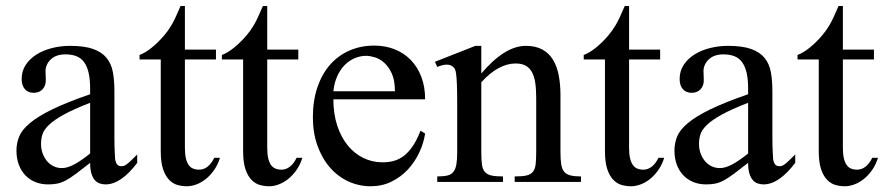

<svg xmlns="http://www.w3.org/2000/svg" viewBox="-20 -615 2988 649"><path d="M443.8 -64.5Q388.7 8.3 336.9 8.3Q326.2 8.3 316.7 4.9Q307.1 1.5 300 -6.8Q293 -15.1 288.8 -29.1Q284.7 -43 284.7 -64.5Q255.4 -41.5 236.1 -27.1Q216.8 -12.7 201.9 -4.9Q187 2.9 173.6 5.6Q160.2 8.3 142.6 8.3Q118.7 8.3 99.1 0.2Q79.6 -7.8 65.4 -22.7Q51.3 -37.6 43.5 -58.8Q35.6 -80.1 35.6 -106Q35.6 -130.9 44.7 -153.3Q53.7 -175.8 80.6 -198.5Q107.4 -221.2 156.2 -245.1Q205.1 -269 284.7 -296.4V-314.9Q284.7 -347.2 279.5 -369.1Q274.4 -391.1 264.2 -405Q253.9 -418.9 238.3 -425Q222.7 -431.2 201.2 -431.2Q170.4 -431.2 152.8 -415.3Q135.3 -399.4 133.8 -376.5L134.8 -347.2Q135.7 -326.2 124.3 -313.7Q112.8 -301.3 94.2 -301.3Q74.7 -301.3 64 -313.7Q53.2 -326.2 53.2 -348.1Q53.2 -374.5 66.7 -395.3Q80.1 -416 102.8 -430.4Q125.5 -444.8 155 -452.4Q184.6 -460 216.8 -460Q265.1 -460 294.7 -449.5Q324.2 -439 340.3 -419.2Q356.4 -399.4 361.6 -371.1Q366.7 -342.8 366.7 -307.6V-155.3Q366.7 -124 367.7 -104Q368.7 -84 369.1 -77.1Q371.6 -64 376.5 -58.6Q381.3 -53.2 390.6 -53.2Q395 -53.2 398.9 -54.4Q402.8 -55.7 408.2 -59.6Q413.6 -63.5 421.9 -71.3Q430.2 -79.1 443.8 -92.8ZM284.7 -267.6Q228 -245.6 195.1 -227.3Q162.1 -209 145 -192.4Q127.9 -175.8 123.3 -160.4Q118.7 -145 118.7 -128.9Q118.7 -111.3 124 -96.7Q129.4 -82 138.4 -71Q147.5 -60.1 159.9 -53.7Q172.4 -47.4 186.5 -46.9Q205.6 -45.9 229.7 -58.6Q253.9 -71.3 284.7 -96.2Z M723.6 -81.5Q715.8 -56.6 702.6 -38.6Q689.5 -20.5 674.3 -8.8Q659.2 2.9 642.8 8.8Q626.5 14.6 611.8 14.6Q595.7 14.6 580.1 10.3Q564.5 5.9 551.8 -7.1Q539.1 -20 531.2 -43.2Q523.4 -66.4 523.4 -104V-414.1H451.7V-429.2Q471.7 -436.5 493.9 -454.8Q516.1 -473.1 535.2 -495.6Q542 -503.9 547.4 -511.2Q552.7 -518.6 559.1 -529.1Q565.4 -539.6 572.8 -555.2Q580.1 -570.8 590.3 -594.7H605V-447.3H710V-414.1H605V-115.7Q605 -93.8 608.4 -79.6Q611.8 -65.4 617.9 -57.1Q624 -48.8 632.1 -45.4Q640.1 -42 649.4 -41.5Q667.5 -40.5 681.4 -51.5Q695.3 -62.5 704.1 -81.5Z M1002 -81.5Q994.1 -56.6 981 -38.6Q967.8 -20.5 952.6 -8.8Q937.5 2.9 921.1 8.8Q904.8 14.6 890.1 14.6Q874 14.6 858.4 10.3Q842.8 5.9 830.1 -7.1Q817.4 -20 809.6 -43.2Q801.8 -66.4 801.8 -104V-414.1H730V-429.2Q750 -436.5 772.2 -454.8Q794.4 -473.1 813.5 -495.6Q820.3 -503.9 825.7 -511.2Q831.1 -518.6 837.4 -529.1Q843.8 -539.6 851.1 -555.2Q858.4 -570.8 868.7 -594.7H883.3V-447.3H988.3V-414.1H883.3V-115.7Q883.3 -93.8 886.7 -79.6Q890.1 -65.4 896.2 -57.1Q902.3 -48.8 910.4 -45.4Q918.5 -42 927.7 -41.5Q945.8 -40.5 959.7 -51.5Q973.6 -62.5 982.4 -81.5Z M1417 -163.6Q1412.1 -130.9 1397 -98.9Q1381.8 -66.9 1358.4 -41.7Q1335 -16.6 1303.2 -1Q1271.5 14.6 1232.9 14.6Q1193.4 14.6 1157.7 -1.7Q1122.1 -18.1 1095.5 -48.6Q1068.8 -79.1 1053.2 -122.3Q1037.6 -165.5 1037.6 -218.8Q1037.6 -275.4 1053 -320.3Q1068.4 -365.2 1095.9 -396.5Q1123.5 -427.7 1161.6 -444.3Q1199.7 -460.9 1245.1 -460.9Q1282.2 -460.9 1313.7 -448.5Q1345.2 -436 1368.2 -412.6Q1391.1 -389.2 1404.1 -355.5Q1417 -321.8 1417 -279.3H1106.9Q1106.9 -229.5 1120.1 -189.9Q1133.3 -150.4 1155.8 -123Q1178.2 -95.7 1207.8 -81.3Q1237.3 -66.9 1270 -66.4Q1292 -65.9 1310.8 -71Q1329.6 -76.2 1345.7 -88.6Q1361.8 -101.1 1375.7 -121.8Q1389.6 -142.6 1401.4 -173.3ZM1314.9 -306.6Q1314.9 -343.8 1304.2 -366.9Q1293.5 -390.1 1278.3 -403.3Q1263.2 -416.5 1246.6 -421.4Q1230 -426.3 1217.8 -426.3Q1198.2 -426.3 1179.4 -418.5Q1160.6 -410.6 1145.5 -395.5Q1130.4 -380.4 1120.1 -357.9Q1109.9 -335.4 1106.9 -306.6Z M1719.7 0V-18.6Q1744.6 -18.6 1759 -21.7Q1773.4 -24.9 1781 -33.9Q1788.6 -43 1790.5 -59.1Q1792.5 -75.2 1792.5 -101.1V-283.7Q1792.5 -314 1789.1 -336.2Q1785.6 -358.4 1777.3 -372.6Q1769 -386.7 1755.9 -393.6Q1742.7 -400.4 1722.7 -400.4Q1694.3 -400.4 1665.3 -384.8Q1636.2 -369.1 1606.9 -336.9V-101.1Q1606.9 -74.7 1609.1 -58.6Q1611.3 -42.5 1619.1 -33.7Q1627 -24.9 1641.4 -21.7Q1655.8 -18.6 1680.2 -18.6V0H1458V-18.6Q1479 -18.6 1492.2 -21.7Q1505.4 -24.9 1512.7 -34.2Q1520 -43.5 1522.7 -59.6Q1525.4 -75.7 1525.4 -101.1V-267.6Q1525.4 -307.6 1524.4 -330.6Q1523.4 -353.5 1521.7 -365.7Q1520 -377.9 1517.3 -382.3Q1514.6 -386.7 1510.7 -389.6Q1494.6 -403.8 1458 -388.7L1450.2 -406.2L1586.9 -460H1606.9V-366.7Q1686.5 -460 1757.3 -460Q1790 -460 1812.5 -448Q1835 -436 1848.6 -414.1Q1862.3 -392.1 1868.4 -361.3Q1874.5 -330.6 1874.5 -293V-101.1Q1874.5 -76.2 1877 -60.1Q1879.4 -43.9 1886.7 -34.9Q1894 -25.9 1907.7 -22.2Q1921.4 -18.6 1943.8 -18.6V0Z M2225.1 -81.5Q2217.3 -56.6 2204.1 -38.6Q2190.9 -20.5 2175.8 -8.8Q2160.6 2.9 2144.3 8.8Q2127.9 14.6 2113.3 14.6Q2097.2 14.6 2081.5 10.3Q2065.9 5.9 2053.2 -7.1Q2040.5 -20 2032.7 -43.2Q2024.9 -66.4 2024.9 -104V-414.1H1953.1V-429.2Q1973.1 -436.5 1995.4 -454.8Q2017.6 -473.1 2036.6 -495.6Q2043.5 -503.9 2048.8 -511.2Q2054.2 -518.6 2060.5 -529.1Q2066.9 -539.6 2074.2 -555.2Q2081.5 -570.8 2091.8 -594.7H2106.4V-447.3H2211.4V-414.1H2106.4V-115.7Q2106.4 -93.8 2109.9 -79.6Q2113.3 -65.4 2119.4 -57.1Q2125.5 -48.8 2133.5 -45.4Q2141.6 -42 2150.9 -41.5Q2168.9 -40.5 2182.9 -51.5Q2196.8 -62.5 2205.6 -81.5Z M2668 -64.5Q2612.8 8.3 2561 8.3Q2550.3 8.3 2540.8 4.9Q2531.2 1.5 2524.2 -6.8Q2517.1 -15.1 2512.9 -29.1Q2508.8 -43 2508.8 -64.5Q2479.5 -41.5 2460.2 -27.1Q2440.9 -12.7 2426 -4.9Q2411.1 2.9 2397.7 5.6Q2384.3 8.3 2366.7 8.3Q2342.8 8.3 2323.2 0.2Q2303.7 -7.8 2289.6 -22.7Q2275.4 -37.6 2267.6 -58.8Q2259.8 -80.1 2259.8 -106Q2259.8 -130.9 2268.8 -153.3Q2277.8 -175.8 2304.7 -198.5Q2331.5 -221.2 2380.4 -245.1Q2429.2 -269 2508.8 -296.4V-314.9Q2508.8 -347.2 2503.7 -369.1Q2498.5 -391.1 2488.3 -405Q2478 -418.9 2462.4 -425Q2446.8 -431.2 2425.3 -431.2Q2394.5 -431.2 2377 -415.3Q2359.4 -399.4 2357.9 -376.5L2358.9 -347.2Q2359.9 -326.2 2348.4 -313.7Q2336.9 -301.3 2318.4 -301.3Q2298.8 -301.3 2288.1 -313.7Q2277.3 -326.2 2277.3 -348.1Q2277.3 -374.5 2290.8 -395.3Q2304.2 -416 2326.9 -430.4Q2349.6 -444.8 2379.2 -452.4Q2408.7 -460 2440.9 -460Q2489.3 -460 2518.8 -449.5Q2548.3 -439 2564.5 -419.2Q2580.6 -399.4 2585.7 -371.1Q2590.8 -342.8 2590.8 -307.6V-155.3Q2590.8 -124 2591.8 -104Q2592.8 -84 2593.3 -77.1Q2595.7 -64 2600.6 -58.6Q2605.5 -53.2 2614.7 -53.2Q2619.1 -53.2 2623 -54.4Q2627 -55.7 2632.3 -59.6Q2637.7 -63.5 2646 -71.3Q2654.3 -79.1 2668 -92.8ZM2508.8 -267.6Q2452.1 -245.6 2419.2 -227.3Q2386.2 -209 2369.1 -192.4Q2352.1 -175.8 2347.4 -160.4Q2342.8 -145 2342.8 -128.9Q2342.8 -111.3 2348.1 -96.7Q2353.5 -82 2362.5 -71Q2371.6 -60.1 2384 -53.7Q2396.5 -47.4 2410.6 -46.9Q2429.7 -45.9 2453.9 -58.6Q2478 -71.3 2508.8 -96.2Z M2947.8 -81.5Q2939.9 -56.6 2926.8 -38.6Q2913.6 -20.5 2898.4 -8.8Q2883.3 2.9 2866.9 8.8Q2850.6 14.6 2835.9 14.6Q2819.8 14.6 2804.2 10.3Q2788.6 5.9 2775.9 -7.1Q2763.2 -20 2755.4 -43.2Q2747.6 -66.4 2747.6 -104V-414.1H2675.8V-429.2Q2695.8 -436.5 2718 -454.8Q2740.2 -473.1 2759.3 -495.6Q2766.1 -503.9 2771.5 -511.2Q2776.9 -518.6 2783.2 -529.1Q2789.6 -539.6 2796.9 -555.2Q2804.2 -570.8 2814.5 -594.7H2829.1V-447.3H2934.1V-414.1H2829.1V-115.7Q2829.1 -93.8 2832.5 -79.6Q2835.9 -65.4 2842 -57.1Q2848.1 -48.8 2856.2 -45.4Q2864.3 -42 2873.5 -41.5Q2891.6 -40.5 2905.5 -51.5Q2919.4 -62.5 2928.2 -81.5Z"/></svg>

Font: Doulos SIL CyrE
Style: Regular
Weight: 400
Designer: Walt Agee, Victor Gaultney, Peter Martin, Debbi Hosken, Becca Hirsbrunner
Foundry: SIL International
Version: Version 5.000